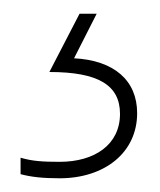

<svg xmlns="http://www.w3.org/2000/svg" viewBox="-20 -20 233 280"><path d="M180 145C180 97 146 68 88 65L121 0H96L52 85C123 85 155 104 155 146C155 191 118 216 67 216C42 216 27 215 10 210V234C25 238 42 240 67 240C132 240 180 203 180 145Z"/></svg>

Font: Noto Sans Arabic Thin
Style: Regular
Weight: 100
Designer: Monotype Design Team, Nadine Chahine, Nizar Qandah and Khaled Hosny
Foundry: Monotype Imaging Inc.
Version: Version 2.012